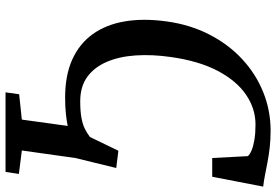

<svg xmlns="http://www.w3.org/2000/svg" viewBox="-176 -616 1023 712"><g transform="rotate(90 336.0 -259.5)"><path d="M322 232 329 181.5 423 171.5 446.5 1.5Q427 5.5 401.5 8.2Q376 11 341 11Q259 11 200.2 -15.5Q141.5 -42 106 -91.5Q70.5 -141 58.8 -210.5Q47 -280 59 -366Q71 -452.5 107.2 -523.2Q143.5 -594 198.2 -645Q253 -696 321 -723.5Q389 -751 464 -751Q498.5 -751 528.2 -747.5Q558 -744 583.5 -739Q609 -734 631 -729.8Q653 -725.5 671.5 -723.5L635 -534.5H565.5L558.5 -666.5Q552.5 -674 537 -680.5Q521.5 -687 497.5 -691Q473.5 -695 441 -695Q382 -695 330.2 -659.5Q278.5 -624 242 -554.2Q205.5 -484.5 191 -381.5Q181 -312.5 185 -251.2Q189 -190 208.8 -143.8Q228.5 -97.5 264.5 -71.2Q300.5 -45 355 -45Q393 -45 417.8 -49.8Q442.5 -54.5 458.8 -63Q475 -71.5 487.5 -81L538.5 -186.5L602.5 -178.5L565.5 -27L537.5 171.5L624.5 182.5L617 232Z"/></g></svg>

Font: Merriweather 24pt Medium
Style: Italic
Weight: 500
Italic angle: -7.8°
Version: Version 2.101